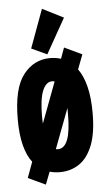

<svg xmlns="http://www.w3.org/2000/svg" viewBox="-54 -731 458 825"><g transform="rotate(-5 175.0 -319.0)"><path d="M110 58 35 23 60 -45Q38 -73 26 -119.5Q14 -166 14 -231Q14 -365 59.5 -423.5Q105 -482 175 -482Q200 -482 222 -475L239 -522L315 -486L291 -423Q313 -393 325 -345.5Q337 -298 337 -231Q337 -145 316 -92Q295 -39 258.5 -14.5Q222 10 175 10Q151 10 131 4ZM119 -233Q119 -217 120 -204L186 -380Q181 -382 175 -382Q149 -382 134 -346Q119 -310 119 -233ZM175 -89Q231 -89 231 -233Q231 -248 231 -262L166 -90Q170 -89 175 -89ZM165 -499 98 -530 159 -696 250 -650Z"/></g></svg>

Font: Inconsolata ExtraCondensed Black
Style: Regular
Weight: 900
Width: 2
Monospace: yes
Designer: Raph Levien, Cyreal, Brenton Simpson
Foundry: Raph Levien, Cyreal, Google
Version: Version 3.001; ttfautohint (v1.8.2.53-6de2)